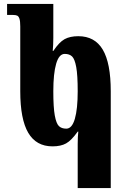

<svg xmlns="http://www.w3.org/2000/svg" viewBox="-20 -734 643 976"><path d="M375 -2Q375 -40 378 -65H375Q343 -20 316 -5Q289 10 247 10Q164 10 123.5 -59Q83 -128 83 -270V-600Q83 -626 79 -638.5Q75 -651 67.5 -654.5Q60 -658 46 -658H16V-714H251V-542Q251 -505 248 -475H251Q281 -520 308.5 -535Q336 -550 378 -550Q462 -550 502.5 -481.5Q543 -413 543 -270V222H375ZM375 -270Q375 -352 367.5 -393Q360 -434 346.5 -447Q333 -460 309 -460Q280 -460 265.5 -410Q251 -360 251 -270Q251 -188 258.5 -147Q266 -106 279.5 -93Q293 -80 317 -80Q346 -80 360.5 -130Q375 -180 375 -270Z"/></svg>

Font: Noto Serif Georgian Black Cond
Style: Regular
Weight: 900
Width: 3
Designer: Monotype Design team
Foundry: Monotype Imaging Inc.
Version: Version 1.000